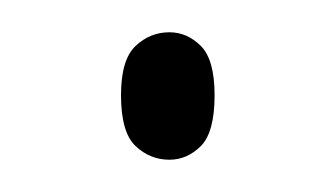

<svg xmlns="http://www.w3.org/2000/svg" viewBox="-20 -93 208 119"><path d="M85 6Q73 6 64 -2.5Q55 -11 55 -34Q55 -56 64 -64.5Q73 -73 85 -73Q96 -73 104.5 -64.5Q113 -56 113 -34Q113 -11 104.5 -2.5Q96 6 85 6Z"/></svg>

Font: Noto Serif Thai Condensed Thin
Style: Regular
Weight: 100
Width: 3
Designer: Monotype Design Team
Foundry: Monotype Imaging Inc.
Version: Version 2.001; ttfautohint (v1.8.4.7-5d5b)